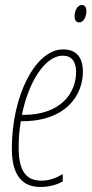

<svg xmlns="http://www.w3.org/2000/svg" viewBox="-20 -732 366 762"><path d="M294 -643C314 -643 323 -670 323 -687C323 -704 316 -712 305 -712C285 -712 276 -686 276 -667C276 -652 283 -643 294 -643ZM140 10C179 10 208 0 229 -12V-41C204 -26 176 -15 145 -15C82 -15 54 -55 54 -147C54 -186 57 -220 63 -251H69C241 -251 309 -354 309 -447C309 -511 277 -536 230 -536C122 -536 27 -355 27 -142C27 -38 67 10 140 10ZM72 -276H67C93 -407 159 -511 229 -511C265 -511 282 -487 282 -446C282 -366 225 -276 72 -276Z"/></svg>

Font: Noto Sans ExtraCondensed Thin
Style: Italic
Weight: 100
Width: 2
Italic angle: -12°
Designer: Monotype Design Team
Foundry: Monotype Imaging Inc.
Version: Version 2.013